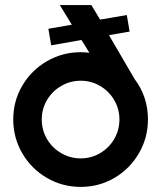

<svg xmlns="http://www.w3.org/2000/svg" viewBox="-20 -726 646 754"><path d="M32 -257Q32 -329 67.5 -389.5Q103 -450 164 -485.5Q225 -521 297 -521Q309 -521 331 -519L300 -569L181 -548L170 -613L262 -629L215 -706H339L373 -649L478 -667L489 -602L408 -588L509 -415Q561 -346 561 -257Q561 -185 525.5 -124Q490 -63 429.5 -27.5Q369 8 297 8Q225 8 164 -27.5Q103 -63 67.5 -124Q32 -185 32 -257ZM449 -257Q449 -298 428.5 -333Q408 -368 373 -388.5Q338 -409 297 -409Q256 -409 220.5 -388.5Q185 -368 164.5 -333Q144 -298 144 -257Q144 -215 164.5 -180Q185 -145 220.5 -124.5Q256 -104 297 -104Q338 -104 373 -124.5Q408 -145 428.5 -180Q449 -215 449 -257Z"/></svg>

Font: Lineal Medium
Style: Regular
Weight: 600
Designer: Created by Frank Adebiaye with contributions from Anton Moglia & Ariel Martín Pérez
Created by Frank ADEBIAYE with FontF
Foundry: Velvetyne Type Foundry
Version: Version 2.000